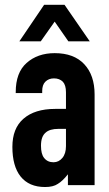

<svg xmlns="http://www.w3.org/2000/svg" viewBox="-20 -752 444 780"><path d="M364.3 -368.2V0H255.9V-43.9Q234.4 -16.6 214.8 -4.9Q196.3 7.8 163.1 7.8Q97.7 7.8 63.5 -35.2Q30.3 -77.1 30.3 -155.3Q30.3 -230.5 75.2 -269.5Q121.1 -309.6 204.1 -309.6H248V-377Q248 -406.2 235.4 -419.9Q221.7 -433.6 199.2 -433.6Q177.7 -433.6 164.1 -419.9Q151.4 -407.2 151.4 -381.8V-374H43.9V-377.9Q43.9 -457 87.9 -496.1Q132.8 -536.1 202.1 -536.1Q280.3 -536.1 322.3 -491.2Q364.3 -446.3 364.3 -368.2ZM248 -158.2V-228.5H217.8Q181.6 -228.5 165 -212.9Q146.5 -197.3 146.5 -160.2Q146.5 -126 159.2 -110.4Q172.9 -92.8 197.3 -92.8Q218.8 -92.8 233.4 -110.4Q248 -127.9 248 -158.2ZM159.2 -732.4H242.2L344.7 -584H257.8L202.1 -664.1L145.5 -584H58.6Z"/></svg>

Font: Dinish Condensed
Style: Bold
Weight: 700
Width: 3
Designer: Bert Driehuis
Foundry: Playbeing
Version: Version 3.006; git-39231f3c-release